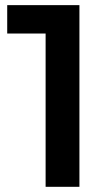

<svg xmlns="http://www.w3.org/2000/svg" viewBox="-20 -720 421 740"><path d="M7.8 -590.8V-700.2H286.1V0H155.8V-590.8Z"/></svg>

Font: Montserrat SemiBold
Style: Regular
Weight: 600
Designer: Julieta Ulanovsky
Foundry: Julieta Ulanovsky
Version: Version 7.200